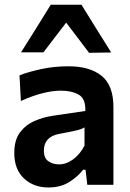

<svg xmlns="http://www.w3.org/2000/svg" viewBox="-20 -796 560 827"><path d="M188 11.5Q125 11.5 83.2 -27.5Q41.5 -66.5 41.5 -137Q41.5 -193 66.2 -225.8Q91 -258.5 128.5 -274.8Q166 -291 205 -297L347.5 -318Q349.5 -370.5 319.5 -388Q289.5 -405.5 241.5 -405.5Q207 -405.5 163.2 -394.5Q119.5 -383.5 70 -361L64 -471.5Q100.5 -486 156.5 -498.2Q212.5 -510.5 275 -510.5Q366.5 -510.5 417.5 -469.5Q468.5 -428.5 468.5 -335.5V0H356L348.5 -65H338Q317.5 -37.5 280 -13Q242.5 11.5 188 11.5ZM234 -88Q265.5 -88 295.2 -109.8Q325 -131.5 344 -169V-247.5Q334 -240.5 313.2 -235.2Q292.5 -230 236 -219.5Q169 -207.5 169 -147Q169 -114.5 188.8 -101.2Q208.5 -88 234 -88ZM363.5 -568.5Q339 -601 314.5 -633.5Q290 -666 265 -698.5Q240 -666 216 -634.5Q191.5 -602.5 167 -570.5H70.5Q102.5 -621 134.5 -672.2Q166.5 -723.5 198.5 -775.5H331Q363 -723.5 395 -672.2Q427 -621 459 -570Z"/></svg>

Font: Heraclito SemiBold
Style: Regular
Weight: 600
Designer: Kostas Bartsokas (font) & Cristiano Sobral (main changes)
Foundry: Kostas Bartsokas (font) & Cristiano Sobral (main changes)
Version: Version 1.00;July 8, 2020;FontCreator 13.0.0.2655 64-bit